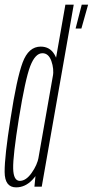

<svg xmlns="http://www.w3.org/2000/svg" viewBox="-22 -805 400 828"><path d="M304 -682H329L358 -785H330.5ZM126.5 0H158L296 -785H260L132 -56.5ZM47.5 3Q87 3 118 -30Q149 -63 156 -101.5L145 -128Q138.5 -93 114.2 -59Q90 -25 63.5 -25Q36 -25 34.8 -78.5Q33.5 -132 59.5 -294.5Q87 -464.5 108.5 -520Q130 -575.5 161 -575.5Q187.5 -575.5 199.5 -541.8Q211.5 -508 206 -474L225.5 -499Q232.5 -537.5 212.5 -570.8Q192.5 -604 153.5 -604Q101 -604 75.5 -535.2Q50 -466.5 23.5 -293.5Q-2.5 -129.5 -2 -63.2Q-1.5 3 47.5 3Z"/></svg>

Font: Anybody ExtraCondensed ExtraLight
Style: Italic
Weight: 250
Width: 2
Italic angle: -10°
Version: Version 1.113;gftools[0.9.25]